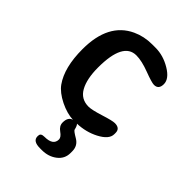

<svg xmlns="http://www.w3.org/2000/svg" viewBox="-217 -608 930 930"><g transform="rotate(45 247.5 -143.0)"><path d="M247.6 227.5H234.9Q185.5 227.5 185.5 195.3V192.4L186 189.5Q186 172.9 211.4 172.9Q270 172.9 270 132.3Q270 117.2 247.1 101.1Q224.1 85 224.1 61.5Q224.1 24.4 250.5 17.1Q209 15.6 161.1 -7.8Q112.3 -32.2 89.8 -63.5Q41 -132.3 41 -257.8Q41 -435.1 162.1 -491.2Q208.5 -512.7 263.2 -512.7H287.1Q339.4 -512.7 389.6 -482.7Q439.9 -452.6 439.9 -416.3Q439.9 -379.9 408.2 -379.9Q392.6 -379.9 338.4 -400.4Q284.2 -420.9 247.1 -420.9Q157.2 -420.9 157.2 -248Q157.2 -170.4 181.9 -125.7Q206.5 -81.1 258.8 -81.1Q280.8 -81.1 334.7 -98.1Q388.7 -115.2 405.3 -115.2Q441.4 -115.2 441.4 -84V-75.2Q441.4 -39.6 386.7 -11.2Q336.9 14.6 277.3 16.6Q284.7 22 290 45.4Q291.5 51.8 323.7 70.6Q356 89.4 356 127.4V139.6Q356 178.7 324.2 203.1Q292.5 227.5 247.6 227.5Z"/></g></svg>

Font: Averia Sans Libre
Style: Regular
Weight: 400
Version: Version 1.002